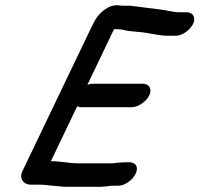

<svg xmlns="http://www.w3.org/2000/svg" viewBox="-20 -690 765 736"><path d="M696 -643H667C643 -643 615 -652 591 -654C553 -658 517 -664 479 -668H448C441 -669 435 -670 428 -670C414 -670 398 -665 384 -655C359 -637 348 -622 333 -591L66 -34C52 -5 71 18 98 18H135C152 18 166 21 182 22L206 24C215 25 224 26 233 26H368C382 25 394 24 407 22H433C458 22 488 1 500 -24C512 -49 501 -68 476 -68H467C460 -68 451 -68 443 -67C430 -67 421 -64 409 -64H278C244 -64 213 -72 178 -72H175L276 -283C280 -280 286 -279 292 -279H485C509 -279 540 -300 552 -324C564 -348 552 -369 528 -369H335C329 -369 323 -368 315 -365L417 -578H434C437 -577 441 -577 445 -577C468 -571 491 -569 517 -567C553 -564 586 -553 625 -553H654C678 -553 708 -574 720 -598C732 -622 720 -643 696 -643Z"/></svg>

Font: Electronic
Style: BlkUltIt
Weight: 900
Version: Version 1.011